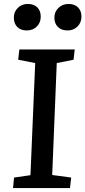

<svg xmlns="http://www.w3.org/2000/svg" viewBox="-20 -951 432 971"><path d="M158 -632 72 -649 78 -701H358L352 -649L267 -632L244 -66L340 -53L334 0H46L51 -53L134 -65ZM50 -862Q50 -891 70 -911Q90 -931 120 -931Q152 -931 169 -913.5Q186 -896 186 -867Q186 -836 166 -816.5Q146 -797 115 -797Q85 -797 67.5 -814.5Q50 -832 50 -862ZM255 -862Q255 -891 275.5 -911Q296 -931 327 -931Q357 -931 374.5 -913.5Q392 -896 392 -867Q392 -837 372 -817Q352 -797 322 -797Q291 -797 273 -814.5Q255 -832 255 -862Z"/></svg>

Font: Literata Medium
Style: Italic
Weight: 500
Italic angle: -2°
Designer: Latin by Veronika Burian and Jose Scaglione. Greek by Irene Vlachou. Cyrillic by Vera Evstafieva
Foundry: TypeTogether
Version: Version 3.103;gftools[0.9.29]